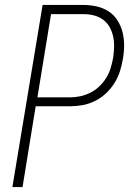

<svg xmlns="http://www.w3.org/2000/svg" viewBox="-20 -755 540 775"><path d="M30 0 152 -735H316Q344 -735 370.5 -729Q397 -723 418.5 -709Q440 -695 454 -673Q468 -651 474.5 -625.5Q481 -600 481 -572.5Q481 -545 476 -517Q472 -492 464 -467Q456 -442 441.5 -419Q427 -396 407 -377.5Q387 -359 362.5 -347Q338 -335 312.5 -330.5Q287 -326 262 -326H124L71 0ZM131 -362H262Q283 -362 304 -366.5Q325 -371 345 -381Q365 -391 381.5 -407Q398 -423 409.5 -442Q421 -461 427 -481.5Q433 -502 437 -523Q440 -545 440.5 -566.5Q441 -588 436.5 -608.5Q432 -629 422 -646.5Q412 -664 395.5 -676Q379 -688 358.5 -693Q338 -698 316 -698H186Z"/></svg>

Font: Iosevka SS04 XLt Obl
Style: Regular
Weight: 200
Italic angle: -9°
Monospace: yes
Designer: Belleve Invis
Foundry: Belleve Invis
Version: Version 19.0.0; ttfautohint (v1.8.4)